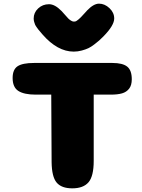

<svg xmlns="http://www.w3.org/2000/svg" viewBox="-20 -1029 777 1049"><path d="M492 -150Q492 -66 463.5 -33Q435 0 375 0Q316 0 289.5 -31.5Q263 -63 262 -143L260 -512H175Q112 -512 80.5 -532Q49 -552 49 -603Q49 -649 76 -667Q103 -685 166 -685H594Q650 -685 675 -665Q700 -645 700 -596Q700 -563 685.5 -544.5Q671 -526 647 -519Q623 -512 585 -512H492ZM545 -830Q530 -815 521.5 -807.5Q513 -800 495.5 -786.5Q478 -773 463.5 -766Q449 -759 427 -753Q405 -747 383 -747Q294 -747 212 -841Q210 -844 201.5 -853.5Q193 -863 190 -867Q187 -871 180.5 -880Q174 -889 171.5 -895Q169 -901 166.5 -910Q164 -919 164 -928Q164 -960 188.5 -983Q213 -1006 248 -1006Q280 -1006 316 -969Q323 -962 335 -948Q347 -934 353 -928Q359 -922 367.5 -916.5Q376 -911 384 -911Q388 -911 392 -912Q396 -913 400.5 -916.5Q405 -920 408.5 -922.5Q412 -925 418.5 -931.5Q425 -938 429 -942.5Q433 -947 442 -956.5Q451 -966 457 -973Q492 -1009 521 -1009Q552 -1009 578 -984.5Q604 -960 604 -928Q604 -890 545 -830Z"/></svg>

Font: Coiny
Style: Regular
Weight: 400
Version: Version 001.001